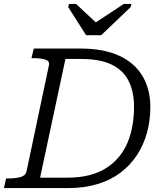

<svg xmlns="http://www.w3.org/2000/svg" viewBox="-39 -957 827 977"><path d="M399 -778H476L626 -921L630 -937H591L418 -823L472 -821L348 -937H312L308 -921ZM133 -710H373Q458 -710 523.5 -690Q589 -670 634 -631.5Q679 -593 702.5 -537.5Q726 -482 726 -412Q726 -344 709 -282Q692 -220 658.5 -168.5Q625 -117 575 -79Q525 -41 458 -20.5Q391 0 308 0H-19L-8 -49H3Q40 -49 65.5 -56Q91 -63 96 -85L210 -625Q215 -646 192.5 -653.5Q170 -661 133 -661H121ZM373 -657H294L165 -53H304Q366 -53 415 -65.5Q464 -78 501.5 -102Q539 -126 566 -158.5Q593 -191 610 -231.5Q627 -272 635 -318Q643 -364 643 -413Q643 -491 615 -546Q587 -601 527.5 -629Q468 -657 373 -657Z"/></svg>

Font: Roboto Serif Light
Style: Italic
Weight: 300
Italic angle: -10°
Version: Version 1.007